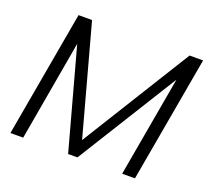

<svg xmlns="http://www.w3.org/2000/svg" viewBox="-118 -839 1078 988"><g transform="rotate(20 421.0 -345.0)"><path d="M30 0 152 -690H226L389 -92L760 -690H834L712 0H642L739 -550L397 0H346L196 -549L100 0Z"/></g></svg>

Font: Poppins Light
Style: Italic
Weight: 300
Italic angle: -10°
Designer: Ninad Kale (Devanagari), Jonny Pinhorn (Latin)
Foundry: Indian Type Foundry
Version: Version 3.200;PS 1.000;hotconv 16.6.54;makeotf.lib2.5.65590